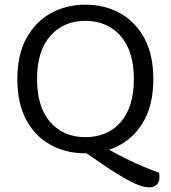

<svg xmlns="http://www.w3.org/2000/svg" viewBox="-20 -641 730 819"><path d="M330 0 407 -24Q470 12 512 33Q554 54 587.5 68Q621 82 658 96Q660 103 660 107.5Q660 112 660 116Q660 135 648.5 146.5Q637 158 616 158Q584 158 532 130.5Q480 103 415 58ZM634 -304Q634 -200 596 -129.5Q558 -59 492.5 -23Q427 13 344 13Q262 13 196 -23Q130 -59 92 -129.5Q54 -200 54 -304Q54 -408 93 -478.5Q132 -549 197.5 -585Q263 -621 344 -621Q426 -621 491.5 -585Q557 -549 595.5 -478.5Q634 -408 634 -304ZM551 -304Q551 -423 494.5 -487.5Q438 -552 344 -552Q251 -552 194.5 -487.5Q138 -423 138 -304Q138 -185 194 -120.5Q250 -56 344 -56Q439 -56 495 -120.5Q551 -185 551 -304Z"/></svg>

Font: Baloo Bhaijaan 2
Style: Regular
Weight: 400
Designer: Sanskriti Dholi, Noopur Datye and Ek Type
Foundry: Ek Type
Version: Version 1.701